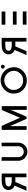

<svg xmlns="http://www.w3.org/2000/svg" viewBox="2624 -3498 902 6189"><g transform="rotate(-90 3074.5 -403.0)"><path d="M455 -475V-675V-684H373Q275 -684 230 -668Q199 -658 181 -635Q141 -587 174 -531Q187 -509 220 -495Q275 -472 375 -475ZM455 0V-9V-34V-125V-359H378Q351 -358 303 -360L147 1L22 0L186 -384Q180 -386 176 -388Q105 -417 74 -473Q40 -531 44 -593.5Q48 -656 91 -709Q131 -758 196 -779Q261 -800 374 -800H455H575V-791V-766V-675V-400V-125V-34V-8V0Z M1570 -802V-796V-778V-715V-522V-330V-266V-249V-242V-236Q1557 -105 1450 -23Q1392 21 1303 27Q1208 35 1147 -2Q1078 -43 1048 -82Q1010 -132 991 -215L989 -228V-234V-253V-318Q989 -407 988 -515V-712Q988 -750 987 -777V-795V-802H1103V-795V-777Q1104 -750 1104 -712V-515Q1105 -408 1105 -318V-253V-235Q1120 -178 1139 -153Q1159 -131 1207 -101Q1237 -83 1293 -88Q1349 -93 1380 -115Q1446 -166 1454 -242V-249V-266V-330V-522V-715V-778V-796V-802Z M1983 5V-4V-30V-121Q1983 -246 1984 -397V-674V-765V-791V-800H1985L2112 -801L2374 -211L2624 -799L2751 -797Q2751 -796 2750 -796L2749 -794V-788V-762V-671V-395V-118V-27V-1V8H2629V-1V-27V-118V-395V-513L2409 4L2341 5L2104 -531V-397Q2103 -246 2103 -121V-29V-4V5Z M3576 -716Q3448 -713 3359 -622Q3270 -533 3270 -411Q3271 -280 3358 -193Q3445 -106 3575 -107Q3706 -107 3796 -195Q3884 -282 3886 -404Q3887 -530 3796.5 -622.5Q3706 -715 3580 -716ZM3586 -834Q3700 -832 3797 -773Q3894 -714 3949.5 -615Q4005 -516 4004 -402Q4001 -231 3879 -111Q3755 11 3576 11Q3397 12 3275 -110Q3153 -232 3152 -411Q3152 -580 3275 -705Q3399 -832 3579 -834ZM4019 -826Q4046 -826 4064 -808.5Q4082 -791 4083 -765Q4084 -740 4066.5 -721Q4049 -702 4022 -701Q3994 -700 3975.5 -718.5Q3957 -737 3957 -763Q3957 -785 3970 -802Q3983 -819 4005 -824Q4013 -826 4019 -826Z M4828 -475V-675V-684H4746Q4648 -684 4603 -668Q4572 -658 4554 -635Q4514 -587 4547 -531Q4560 -509 4593 -495Q4648 -472 4748 -475ZM4828 0V-9V-34V-125V-359H4751Q4724 -358 4676 -360L4520 1L4395 0L4559 -384Q4553 -386 4549 -388Q4478 -417 4447 -473Q4413 -531 4417 -593.5Q4421 -656 4464 -709Q4504 -758 4569 -779Q4634 -800 4747 -800H4828H4948V-791V-766V-675V-400V-125V-34V-8V0Z M5375 -119H5380H5393H5441Q5507 -120 5587 -120H5733H5781H5794H5799V0H5794H5781H5733H5587L5441 1H5393H5380H5375ZM5375 -438H5380H5393H5441Q5508 -439 5587 -439H5733H5781H5794H5799V-319H5794H5781H5733H5587Q5508 -319 5442 -318H5394H5380H5375ZM5375 -800H5379H5393Q5413 -801 5441 -801H5586H5732H5780H5794H5798L5799 -681H5794H5780H5732H5587H5441Q5413 -681 5393 -680H5380H5375Z"/></g></svg>

Font: FoundationLogo
Style: Medium
Weight: 500
Version: Version 0.3